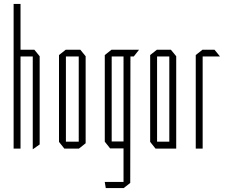

<svg xmlns="http://www.w3.org/2000/svg" viewBox="-20 -753 1143 973"><path d="M49 0V-733H84V0ZM146 3V-467H181V-21L147 3ZM84 -467V-501H154L181 -468V-467Z M314 -467V-501H387L414 -468V-467ZM306 0 279 -34V-35H379V0ZM279 -35V-474L313 -501H314V-35ZM379 0V-467H414V-27L380 0Z M546 -467V-501H684V-500L658 -467ZM516 200 511 170V169H606V200ZM538 -1 511 -35V-36H606V-1ZM511 -36V-474L545 -501H546V-36ZM606 200V-467H641L640 174L607 200Z M776 -467V-501H846L873 -468V-467ZM768 0 741 -34V-35H838V0ZM741 -35V-474L775 -501H776V-35ZM838 0V-467H873V0Z M972 0V-474L1006 -501H1007V0ZM1007 -467V-501H1067L1094 -468V-467Z"/></svg>

Font: Foldit ExtraLight
Style: Regular
Weight: 250
Version: Version 1.003